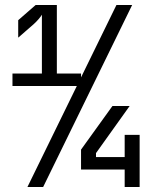

<svg xmlns="http://www.w3.org/2000/svg" viewBox="-20 -750 640 770"><path d="M30 -405V-455H148V-691Q144 -684 135 -673.5Q126 -663 115 -653L53 -599V-669L123 -730H208V-455H305V-405ZM480 0V-70H305V-150L431 -325H500L365 -136V-120H480V-209H540V0ZM90 0 447 -730H510L153 0Z"/></svg>

Font: JetBrains Mono Zero
Style: Regular-Zero
Weight: 400
Designer: Philipp Nurullin, Konstantin Bulenkov
Foundry: JetBrains
Version: Version 2.211